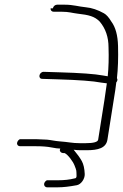

<svg xmlns="http://www.w3.org/2000/svg" viewBox="-20 -658 523 818"><path d="M205.3 -622.5C206.6 -630.8 214.6 -638 222.8 -638H256.8C292.4 -638 315.3 -629.8 346 -627C370.6 -624.7 396.3 -616.2 423 -601.3C433.4 -595.5 443.9 -583.7 454.4 -566C472.2 -542.3 481.7 -507.6 482.9 -462C484.3 -410 482.7 -364.4 478.2 -325C481.7 -319.5 480.8 -313.5 475.4 -307C473.7 -296.3 472.3 -285.7 471.3 -275L437.7 -63C432 -26.9 397.5 -18 349.6 -18H323.6C313.6 -18 303.7 -18.7 293.9 -20C309.6 -1.3 321.1 14.7 328.5 28.2C335.9 41.6 340 60.1 341 83.5C341.9 104.1 325.4 127.6 307.5 131C275.5 137 248.9 140 227.6 140H180.6C172.6 140 166.7 132.9 167.9 125C169.2 117.1 177.4 110 180.6 110H227.6C254 110 277.4 107.3 297.8 102C303.7 102 306.5 98 306.1 90C305.2 66.6 306.9 70.9 297.5 46.8C291 29.9 269.3 0.2 254.9 -6H247.9C241.2 -6 234 -12.7 235 -19C235.4 -21.7 236.1 -23.7 236.9 -25C227.9 -25 214.9 -26.7 198.2 -30C181.4 -33.3 160.2 -35 134.5 -35H65.5C57.3 -35 51.5 -41.1 52.8 -49.5C54.1 -57.8 62.1 -65 65.5 -65H134.5L180.2 -63C196.9 -61.6 213.6 -57.3 231.1 -56C273.1 -53 286.8 -48 319.8 -48H344.8C378.8 -48 396.6 -53 398.2 -63L424.8 -231L435.2 -303C428 -303.7 420.1 -304.7 411.7 -306C376.7 -312.8 314.4 -317.4 224.9 -320L160.2 -322C140.1 -322 146.5 -352 166 -352L230.7 -350C322.2 -347.4 384.6 -342.9 418 -336.5C426.8 -334.8 433.7 -333.7 439 -333C442.8 -371.2 443.9 -412.2 442.4 -456C442.4 -499.6 429.9 -536.3 404.9 -566C382.8 -588.4 359.4 -594.3 309.3 -600C287.8 -602.4 274.7 -608 242.5 -608H208.5C200.3 -608 194.5 -614.1 195.8 -622.5Z"/></svg>

Font: MewTooHand
Style: ReversedIta
Weight: 400
Designer: Mew Too, Robert Jablonski
Version: Version 0.77